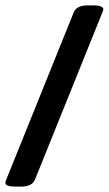

<svg xmlns="http://www.w3.org/2000/svg" viewBox="-46 -630 407 719"><path d="M-25.9 54.7Q-25.9 51.8 -22.5 42.5L230 -583.5Q235.8 -597.2 249 -603.5Q262.2 -609.9 283.2 -609.9H304.2Q322.3 -609.9 331.5 -606Q340.8 -602.1 340.8 -595.7Q340.8 -590.3 337.4 -583.5L85 42.5Q74.7 68.8 32.2 68.8H11.7Q-25.9 68.8 -25.9 54.7Z"/></svg>

Font: Jaldi
Style: Bold
Weight: 400
Designer: Pablo Cosgaya and Nicolas Silva
Foundry: Omnibus-Type
Version: Version 1.007